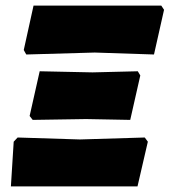

<svg xmlns="http://www.w3.org/2000/svg" viewBox="-20 -667 607 687"><path d="M74 -472 65 -488 100 -647H557L567 -632L531 -472L319 -479ZM97 -238 86 -252 122 -412 311 -408 473 -412 482 -397 446 -238 288 -241ZM19 0 29 -160 43 -175 266 -168 498 -175 509 -160 472 0Z"/></svg>

Font: Alegreya Sans Black
Style: Italic
Weight: 900
Italic angle: -7°
Designer: Juan Pablo del Peral
Foundry: Huerta Tipografica
Version: Version 2.007